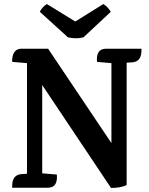

<svg xmlns="http://www.w3.org/2000/svg" viewBox="-20 -925 734 946"><path d="M503 -685H677Q677 -685 677 -677Q677 -622 633 -618L604 -616V-13Q574 1 527 1L188 -506V-71L260 -65Q266 0 215 0H40V-8Q40 -63 84 -67L113 -69V-614L41 -620Q38 -626 42 -647Q51 -685 86 -685H217L529 -220V-614L458 -620Q452 -685 503 -685ZM526 -867 391 -741Q356 -732 315 -741L176 -867Q189 -892 211 -905L351 -819L489 -905Q509 -894 526 -867Z"/></svg>

Font: Karma
Style: Bold
Weight: 700
Designer: Joana Correia
Foundry: Indian Type Foundry
Version: Version 1.202;PS 1.0;hotconv 1.0.78;makeotf.lib2.5.61930; tt